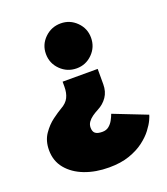

<svg xmlns="http://www.w3.org/2000/svg" viewBox="-128 -760 752 864"><g transform="rotate(-20 248.5 -328.0)"><path d="M247 13.5Q183 13.5 131.2 -6.2Q79.5 -26 49 -63Q18.5 -100 18.5 -152Q18.5 -196.5 40 -228Q61.5 -259.5 88.8 -279.5Q116 -299.5 133.5 -309.5Q160.5 -324.5 171 -345.8Q181.5 -367 181.5 -397.5V-421H349.5V-347.5Q349.5 -312.5 332.5 -287.5Q315.5 -262.5 287 -248Q271.5 -240 258.2 -230.5Q245 -221 237 -209.5Q229 -198 229 -183.5Q229 -164 239.5 -155.8Q250 -147.5 273 -147.5Q292 -147.5 304.5 -157.8Q317 -168 325 -182.8Q333 -197.5 337.5 -210.5L497 -148Q496 -142 487.8 -124Q479.5 -106 462 -82.8Q444.5 -59.5 415.5 -37.5Q386.5 -15.5 345 -1Q303.5 13.5 247 13.5ZM262.5 -455.5Q217.5 -455.5 185.5 -487Q153.5 -518.5 153.5 -563.5Q153.5 -608 185.5 -639.2Q217.5 -670.5 262.5 -670.5Q306.5 -670.5 338 -639.2Q369.5 -608 369.5 -563.5Q369.5 -518.5 338 -487Q306.5 -455.5 262.5 -455.5Z"/></g></svg>

Font: League Spartan Thin Black
Style: Regular
Weight: 900
Version: Version 2.002